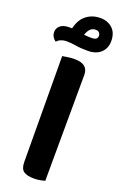

<svg xmlns="http://www.w3.org/2000/svg" viewBox="-200 -985 665 1044"><g transform="rotate(20 132.5 -463.0)"><path d="M145.7 9.3Q106.2 9.3 86.5 -4.5Q66.7 -18.4 66.7 -58.4L63.5 -668.8Q73.8 -670.8 93.3 -673.7Q112.8 -676.6 133.9 -676.6Q211.6 -676.6 211.6 -614.4L209.1 0Q199.6 2.8 183.1 6Q166.6 9.3 145.7 9.3ZM189.4 -934.7Q231.2 -934.7 258.9 -909.4Q286.6 -884.1 286.6 -836Q286.6 -794.4 259.2 -768.8Q231.9 -743.2 182.8 -743.2Q140.6 -743.2 113.3 -748.1Q86 -753 57.5 -753Q41.4 -753 26.4 -746.7Q11.4 -740.5 3.8 -730.2Q-7.9 -738 -15.2 -750.2Q-22.4 -762.4 -22.4 -778.4Q-22.4 -799 -5.2 -814.2Q12.1 -829.4 48.4 -829.4Q83.6 -829.4 113.3 -822.7Q143 -816.1 178 -816.1Q198 -816.1 205.9 -822.4Q213.8 -828.8 213.8 -839.8Q213.8 -851.7 206.5 -858.8Q199.3 -865.9 186.4 -865.9Q161.8 -865.9 148.5 -845.4Q135.2 -824.8 126.9 -792.6L57.9 -804.7Q67.6 -872.6 103.1 -903.7Q138.5 -934.7 189.4 -934.7Z"/></g></svg>

Font: Baloo Bhaijaan 2
Style: Regular
Weight: 400
Designer: Sanskriti Dholi, Noopur Datye and Ek Type
Foundry: Ek Type
Version: Version 1.701